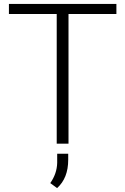

<svg xmlns="http://www.w3.org/2000/svg" viewBox="-20 -731 637 977"><path d="M572.3 -659.7H328.6V0H268.6V-659.7H25.4V-710.9H572.3ZM270.5 226.1 235.8 200.7Q269.5 152.8 271 98.1V51.3H327.1V82Q327.1 175.3 270.5 226.1Z"/></svg>

Font: Roboto-Light
Style: Regular
Weight: 300
Designer: Google
Version: Version 2.137; 2017